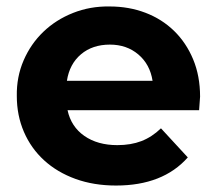

<svg xmlns="http://www.w3.org/2000/svg" viewBox="-20 -566 671 594"><path d="M596 -225H189Q200 -174 241 -145.5Q282 -117 343 -117Q385 -117 417.5 -129.5Q450 -142 478 -169L561 -79Q484 8 339 8Q270 8 213.5 -12.5Q157 -33 116.5 -70Q76 -107 54 -158Q32 -209 32 -269Q31 -328 53 -379Q75 -430 114 -467.5Q153 -505 206 -526Q259 -547 319 -546Q379 -546 430 -526.5Q481 -507 518.5 -470.5Q556 -434 577.5 -382.5Q599 -331 599 -267Q599 -264 596 -225ZM187 -316H452Q444 -367 408 -397.5Q372 -428 320 -428Q266 -428 230.5 -398Q195 -368 187 -316Z"/></svg>

Font: CMG Sans
Style: Bold
Weight: 700
Designer: Julieta Ulanovsky
Foundry: Julieta Ulanovsky
Version: Version 7.200